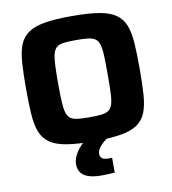

<svg xmlns="http://www.w3.org/2000/svg" viewBox="-95 -778 952 1063"><g transform="rotate(-10 380.5 -247.0)"><path d="M381 8Q287 8 227.5 -2Q168 -12 134 -36Q100 -60 84.5 -100Q69 -140 65 -200.5Q61 -261 61 -344Q61 -427 65 -487.5Q69 -548 84.5 -588Q100 -628 134 -652Q168 -676 228 -686Q288 -696 381 -696Q474 -696 533.5 -686Q593 -676 627 -652Q661 -628 676.5 -588Q692 -548 696 -487.5Q700 -427 700 -344Q700 -261 696 -200.5Q692 -140 676.5 -100Q661 -60 627 -36Q593 -12 533.5 -2Q474 8 381 8ZM381 -127Q422 -127 447.5 -130Q473 -133 488 -143.5Q503 -154 510 -177Q517 -200 518.5 -240.5Q520 -281 520 -344Q520 -407 518.5 -447.5Q517 -488 510 -511Q503 -534 488 -544.5Q473 -555 447 -558Q421 -561 381 -561Q340 -561 314 -558Q288 -555 273.5 -544.5Q259 -534 252 -511Q245 -488 243 -447.5Q241 -407 241 -344Q241 -281 243 -240.5Q245 -200 252 -177Q259 -154 273.5 -143.5Q288 -133 314 -130Q340 -127 381 -127ZM393 202Q341 202 312 190.5Q283 179 272 159.5Q261 140 261 117Q261 84 282.5 51Q304 18 338 -10L463 0Q449 8 433.5 21.5Q418 35 407.5 50.5Q397 66 397 82Q397 97 407 106.5Q417 116 446 116Q449 116 453.5 116Q458 116 464 115V199Q450 200 430 201Q410 202 393 202Z"/></g></svg>

Font: Saira SemiExpanded
Style: Bold
Weight: 700
Width: 6
Designer: Hector Gatti with collaboration of the Omnibus-Type team
Foundry: Omnibus-Type
Version: Version 1.101